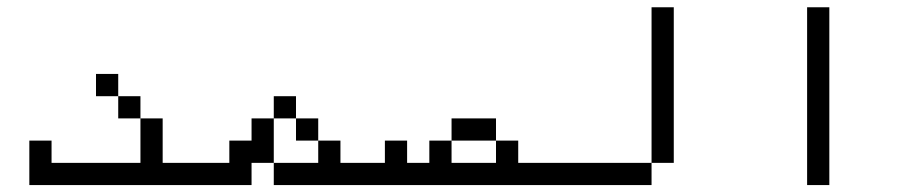

<svg xmlns="http://www.w3.org/2000/svg" viewBox="-20 -708 2540 540"><path d="M500 -187.5V-250H437.5Q437.5 -250 437.5 -375H375Q375 -375 375 -250H125V-312.5H62.5Q62.5 -312.5 62.5 -187.5ZM375 -375V-437.5H312.5V-375ZM312.5 -437.5V-500H250V-437.5Z M1000 -187.5V-250H937.5V-312.5H875V-250H750V-187.5ZM687.5 -250H750Q750 -250 750 -375H687.5V-312.5H625V-250H500V-187.5H687.5ZM875 -312.5V-375H812.5V-312.5ZM750 -375H812.5V-437.5H750Z M1500 -187.5V-250H1437.5V-312.5H1375V-250H1250V-312.5H1187.5V-250H1125V-312.5H1062.5V-250H1000V-187.5ZM1250 -312.5H1375V-375H1250Z M1812.5 -250H1500V-187.5H1812.5ZM1812.5 -250H1875V-687.5H1812.5Z M2250 -687.5Q2250 -687.5 2250 -187.5H2312.5Q2312.5 -187.5 2312.5 -687.5Z"/></svg>

Font: BFUnifontExMono
Style: Regular
Weight: 500
Version: Version 15.0.06